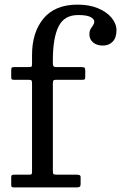

<svg xmlns="http://www.w3.org/2000/svg" viewBox="-20 -810 524 830"><path d="M208.5 -450C208.5 -455.7 209.2 -459.6 210.8 -461.8C212.2 -463.9 215.7 -465 221 -465H333C340 -465 344.3 -465.7 346 -467C347.7 -468.3 348.5 -472.5 348.5 -479.5V-505C348.5 -512.3 347.2 -516.7 344.5 -518C341.8 -519.3 337.2 -520 330.5 -520H221C212.7 -520 208.5 -524.7 208.5 -534V-550C208.5 -613.7 216.7 -662.1 233 -695.2C249.3 -728.4 277.5 -745 317.5 -745C343.5 -745 361.7 -742 372 -736C382.3 -730 387.5 -724 387.5 -718C387.5 -711.3 385.8 -705.6 382.2 -700.8C378.8 -695.9 375.2 -690.6 371.8 -684.8C368.2 -678.9 366.5 -671 366.5 -661C366.5 -647 371.8 -635.5 382.5 -626.5C393.2 -617.5 407.2 -613 424.5 -613C442.2 -613 456.4 -618.7 467.2 -630C478.1 -641.3 483.5 -657.7 483.5 -679C483.5 -698 476.5 -716 462.5 -733C448.5 -750 428.9 -763.8 403.8 -774.2C378.6 -784.8 349.2 -790 315.5 -790C250.5 -790 201.4 -770.1 168.2 -730.2C135.1 -690.4 118.5 -637.7 118.5 -572V-534C118.5 -527.7 117.8 -523.8 116.5 -522.2C115.2 -520.8 111.5 -520 105.5 -520H42C37 -520 33.5 -519.3 31.5 -518C29.5 -516.7 28.5 -513.3 28.5 -508V-477C28.5 -471.7 29.3 -468.3 31 -467C32.7 -465.7 36 -465 41 -465H105.5C111.8 -465 115.6 -463.8 116.8 -461.2C117.9 -458.8 118.5 -454.3 118.5 -448V-68.5C118.5 -63.5 118 -60 117 -58C116 -56 112.8 -55 107.5 -55H42.5C38.2 -55 34.8 -54.4 32.2 -53.2C29.8 -52.1 28.5 -49 28.5 -44V-13C28.5 -7.7 29.1 -4.2 30.2 -2.5C31.4 -0.8 34.7 0 40 0H312.5C318.5 0 322.7 -0.9 325 -2.8C327.3 -4.6 328.5 -8.7 328.5 -15V-44C328.5 -49.3 326.4 -52.5 322.2 -53.5C318.1 -54.5 313.7 -55 309 -55H225C217 -55 212.2 -56 210.8 -58C209.2 -60 208.5 -65 208.5 -73Z"/></svg>

Font: Besley*
Style: Regular
Weight: 400
Designer: Owen Earl
Foundry: indestructible type*
Version: Version 3.000; ttfautohint (v1.8.3)